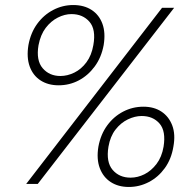

<svg xmlns="http://www.w3.org/2000/svg" viewBox="-20 -731 772 763"><path d="M84 0 624 -700H672L130 0ZM492 12Q450 12 420 -7.5Q390 -27 376.5 -63Q363 -99 371 -148Q380 -197 406 -232.5Q432 -268 469.5 -287.5Q507 -307 550 -307Q592 -307 621.5 -287.5Q651 -268 664.5 -232.5Q678 -197 669 -148Q661 -99 635 -63Q609 -27 571.5 -7.5Q534 12 492 12ZM213 -392Q171 -392 141 -411.5Q111 -431 98 -467Q85 -503 93 -552Q102 -601 128 -636.5Q154 -672 191.5 -691.5Q229 -711 271 -711Q314 -711 344 -691.5Q374 -672 387 -636.5Q400 -601 392 -552Q383 -503 356.5 -467Q330 -431 293 -411.5Q256 -392 213 -392ZM499 -25Q527 -25 554 -38.5Q581 -52 602 -79.5Q623 -107 630 -148Q640 -210 614 -240Q588 -270 543 -270Q516 -270 488 -256.5Q460 -243 439 -216Q418 -189 411 -148Q401 -87 427.5 -56Q454 -25 499 -25ZM220 -429Q248 -429 275.5 -442.5Q303 -456 323.5 -483.5Q344 -511 351 -552Q362 -614 335.5 -644.5Q309 -675 264 -675Q237 -675 209.5 -661Q182 -647 161.5 -620Q141 -593 133 -551Q123 -491 149.5 -460Q176 -429 220 -429Z"/></svg>

Font: DM Sans 9pt ExtraLight
Style: Italic
Weight: 250
Italic angle: -10°
Version: Version 4.004;gftools[0.9.30]